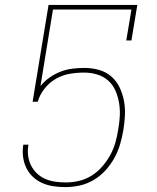

<svg xmlns="http://www.w3.org/2000/svg" viewBox="-20 -755 640 783"><path d="M247 8Q222 8 198 4.5Q174 1 152.5 -8.5Q131 -18 114 -34Q97 -50 87 -71Q77 -92 74 -116Q71 -140 75 -165H96Q92 -143 94.5 -121.5Q97 -100 106 -81.5Q115 -63 130 -48.5Q145 -34 164.5 -25.5Q184 -17 205.5 -14Q227 -11 249 -11Q276 -11 303 -17.5Q330 -24 354 -39Q378 -54 397 -76Q416 -98 429.5 -122.5Q443 -147 450.5 -173.5Q458 -200 462 -226Q467 -254 468.5 -281.5Q470 -309 465.5 -335.5Q461 -362 450.5 -386Q440 -410 420.5 -427Q401 -444 375.5 -451.5Q350 -459 323 -459Q294 -459 264.5 -454Q235 -449 208.5 -434Q182 -419 162 -394Q142 -369 134 -340H113L178 -735H540L516 -590H495L516 -716H196L145 -404Q161 -424 182.5 -439Q204 -454 227.5 -463Q251 -472 275.5 -475Q300 -478 324 -478Q355 -478 383.5 -470Q412 -462 433.5 -443.5Q455 -425 467.5 -399Q480 -373 485.5 -344Q491 -315 489.5 -284.5Q488 -254 483 -224Q478 -195 469.5 -166Q461 -137 446 -110Q431 -83 410 -60Q389 -37 362 -21Q335 -5 305.5 1.5Q276 8 247 8Z"/></svg>

Font: Iosevka HT Thin Extended
Style: Italic
Weight: 100
Width: 7
Italic angle: -9°
Monospace: yes
Designer: Belleve Invis
Foundry: Belleve Invis
Version: Version 32.3.0; ttfautohint (v1.8.4)